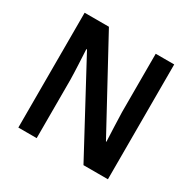

<svg xmlns="http://www.w3.org/2000/svg" viewBox="-157 -874 1038 1034"><g transform="rotate(30 361.5 -357.0)"><path d="M640 0V-714H525V-351C526 -295 530 -228 532 -171H529L234 -714H83V0H197V-364C196 -423 192 -487 189 -549H193L488 0Z"/></g></svg>

Font: Noto Sans Arabic SemCond SemBd
Style: Regular
Weight: 600
Width: 4
Designer: Monotype Design Team, Nadine Chahine, Nizar Qandah and Khaled Hosny
Foundry: Monotype Imaging Inc.
Version: Version 2.012